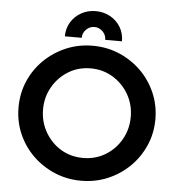

<svg xmlns="http://www.w3.org/2000/svg" viewBox="-56 -856 848 921"><g transform="rotate(5 368.0 -395.5)"><path d="M368.1 12.5Q300 12.5 240.3 -12.8Q180.6 -38.2 135.1 -82.6Q89.6 -127.1 64.2 -186.1Q38.9 -245.1 38.9 -312.5Q38.9 -379.9 64.2 -438.9Q89.6 -497.9 135.1 -542.4Q180.6 -586.8 240.3 -612.2Q300 -637.5 368.1 -637.5Q436.8 -637.5 496.5 -612.2Q556.2 -586.8 601.4 -542.4Q646.5 -497.9 672.2 -438.9Q697.9 -379.9 697.9 -312.5Q697.9 -245.1 672.2 -186.1Q646.5 -127.1 601.4 -82.6Q556.2 -38.2 496.5 -12.8Q436.8 12.5 368.1 12.5ZM368.1 -97.2Q427.1 -97.2 475 -126Q522.9 -154.9 551 -204.2Q579.2 -253.5 579.2 -312.5Q579.2 -372.9 551 -421.5Q522.9 -470.1 475 -499.3Q427.1 -528.5 368.1 -528.5Q308.3 -528.5 260.8 -499.3Q213.2 -470.1 185.1 -421.2Q156.9 -372.2 156.9 -312.5Q156.9 -253.5 185.1 -204.2Q213.2 -154.9 260.8 -126Q308.3 -97.2 368.1 -97.2ZM230.6 -670.8Q230.6 -709 249 -739.2Q267.4 -769.4 298.6 -786.8Q329.9 -804.2 368.1 -804.2Q406.2 -804.2 437.8 -786.8Q469.4 -769.4 487.5 -739.2Q505.6 -709 505.6 -670.8H425Q425 -694.4 408 -711.1Q391 -727.8 368.1 -727.8Q345.8 -727.8 328.8 -711.1Q311.8 -694.4 311.8 -670.8Z"/></g></svg>

Font: Afacad SemiBold
Style: Regular
Weight: 600
Designer: Kristian Moeller
Foundry: Dicotype
Version: Version 1.000